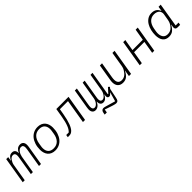

<svg xmlns="http://www.w3.org/2000/svg" viewBox="333 -1936 3534 3534"><g transform="rotate(-45 2100.0 -169.0)"><path d="M24 0 110 -516H162L149 -436H152Q170 -475 197 -501.5Q224 -528 269 -528Q312 -528 332.5 -501.5Q353 -475 350 -431H353Q372 -476 403 -502Q434 -528 479 -528Q521 -528 544 -501.5Q567 -475 567 -430Q567 -418 565.5 -402Q564 -386 561 -371L499 0H447L507 -359Q509 -375 511 -391Q513 -407 513 -419Q513 -448 500 -465Q487 -482 459 -482Q436 -482 419 -471Q402 -460 386 -440Q370 -420 360 -395Q350 -370 345 -344L288 0H236L295 -356Q298 -373 300 -388Q302 -403 302 -416Q302 -482 249 -482Q225 -482 207 -470.5Q189 -459 175 -440Q161 -420 149.5 -395.5Q138 -371 133 -344L76 0Z M865 12Q817 12 780.5 -3.5Q744 -19 720 -46.5Q696 -74 683.5 -112.5Q671 -151 671 -196Q671 -273 691 -334.5Q711 -396 746 -439Q781 -482 829.5 -505Q878 -528 935 -528Q983 -528 1019.5 -512.5Q1056 -497 1080 -469.5Q1104 -442 1116.5 -403.5Q1129 -365 1129 -320Q1129 -243 1109 -181.5Q1089 -120 1054 -77Q1019 -34 970.5 -11Q922 12 865 12ZM869 -37Q948 -37 996.5 -87Q1045 -137 1059 -225L1068 -281Q1071 -298 1072 -309Q1073 -320 1073 -333Q1073 -402 1037 -440.5Q1001 -479 931 -479Q852 -479 803.5 -429Q755 -379 741 -291L732 -235Q729 -218 728 -207Q727 -196 727 -183Q727 -114 763 -75.5Q799 -37 869 -37Z M1205 -49H1269Q1287 -64 1303.5 -88.5Q1320 -113 1335 -150Q1350 -187 1363 -237.5Q1376 -288 1387 -355L1414 -516H1732L1646 0H1591L1669 -467H1458L1440 -361Q1428 -293 1414.5 -240Q1401 -187 1386 -147.5Q1371 -108 1355 -81Q1339 -54 1323 -38Q1303 -18 1282.5 -9Q1262 0 1233 0H1197Z M2274 190Q2261 190 2247 187.5Q2233 185 2213 179Q2205 177 2183.5 170Q2162 163 2136 154.5Q2110 146 2084 137Q2058 128 2042 122L2037 126L2027 186H1971L1977 149Q1982 118 1997.5 101Q2013 84 2038 84Q2049 84 2062.5 86.5Q2076 89 2096 95L2277 148L2282 144L2332 -30L2329 -31L2314 -14Q2300 1 2290 6.5Q2280 12 2267 12Q2247 12 2236 0Q2225 -12 2225 -33Q2225 -41 2226 -51.5Q2227 -62 2229 -72L2231 -80H2227Q2183 12 2114 12Q2076 12 2055.5 -14Q2035 -40 2038 -85H2035Q2013 -37 1981.5 -12.5Q1950 12 1912 12Q1873 12 1850.5 -14Q1828 -40 1828 -85Q1828 -98 1830 -114Q1832 -130 1834 -145L1896 -516H1948L1888 -157Q1885 -141 1883.5 -125Q1882 -109 1882 -97Q1882 -68 1894.5 -51Q1907 -34 1932 -34Q1969 -34 2002 -76Q2033 -116 2042 -169L2100 -516H2152L2091 -152Q2088 -135 2086.5 -122.5Q2085 -110 2085 -98Q2085 -65 2098 -49.5Q2111 -34 2134 -34Q2155 -34 2172.5 -46Q2190 -58 2204 -76Q2220 -96 2230.5 -119Q2241 -142 2246 -169L2304 -516H2356L2277 -41L2286 -35L2374 -132L2401 -107L2377 -78L2338 111Q2330 155 2315.5 172.5Q2301 190 2274 190Z M2808 -119H2804Q2775 -58 2733.5 -23Q2692 12 2628 12Q2562 12 2525.5 -26.5Q2489 -65 2489 -134Q2489 -165 2495 -197L2548 -516H2604L2552 -203Q2549 -186 2548 -171Q2547 -156 2547 -145Q2547 -93 2571.5 -65.5Q2596 -38 2645 -38Q2680 -38 2710 -53Q2740 -68 2764 -97Q2779 -115 2798 -145.5Q2817 -176 2825 -220L2874 -516H2930L2844 0H2788Z M3155 -516H3210L3172 -292H3441L3479 -516H3534L3448 0H3393L3434 -243H3165L3124 0H3069Z M3825 12Q3744 12 3703 -40.5Q3662 -93 3662 -187Q3662 -248 3676 -308.5Q3690 -369 3719.5 -418Q3749 -467 3794.5 -497.5Q3840 -528 3902 -528Q3963 -528 4002 -501Q4041 -474 4057 -426H4060L4075 -516H4131L4054 -50H4130L4121 0H4056Q4021 0 4008 -18Q3995 -36 4000 -64L4009 -119H4006Q3976 -60 3934 -24Q3892 12 3825 12ZM3841 -38Q3873 -38 3903 -49.5Q3933 -61 3959 -88Q3982 -112 4000.5 -145.5Q4019 -179 4026 -221L4048 -350Q4052 -376 4045.5 -399.5Q4039 -423 4022.5 -440.5Q4006 -458 3979 -468Q3952 -478 3916 -478Q3877 -478 3846 -464Q3815 -450 3792.5 -425.5Q3770 -401 3755 -367Q3740 -333 3733 -293L3722 -230Q3720 -216 3719 -204.5Q3718 -193 3718 -182Q3718 -119 3747.5 -78.5Q3777 -38 3841 -38Z"/></g></svg>

Font: IBM Plex Mono Light
Style: Italic
Weight: 300
Italic angle: -9°
Monospace: yes
Designer: Mike Abbink, Paul van der Laan, Pieter van Rosmalen
Foundry: Bold Monday
Version: Version 2.3